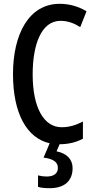

<svg xmlns="http://www.w3.org/2000/svg" viewBox="-20 -745 497 1005"><path d="M360 135C360 89 330 58 276 47L292 10C338 10 379 0 414 -19V-109C380 -91 344 -79 303 -79C209 -79 151 -182 151 -356C151 -509 195 -636 297 -636C335 -636 369 -623 400 -603L433 -686C389 -712 343 -725 292 -725C130 -725 48 -564 48 -357C48 -152 120 -22 240 5L208 80C255 86 283 101 283 134C283 161 264 179 224 179C209 179 194 177 179 173V233C194 238 215 240 241 240C316 240 360 203 360 135Z"/></svg>

Font: Noto Sans Myanmar UI ExtraCondensed Medium
Style: Regular
Weight: 500
Width: 2
Designer: Monotype Design Team
Foundry: Monotype Imaging Inc.
Version: Version 2.103